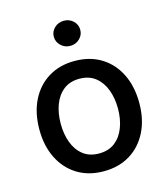

<svg xmlns="http://www.w3.org/2000/svg" viewBox="-113 -841 823 941"><g transform="rotate(-15 298.5 -370.0)"><path d="M297.9 11.2Q221.7 11.2 164.8 -23.7Q107.9 -58.6 76.4 -121.6Q44.9 -184.6 44.9 -267.6Q44.9 -352.1 76.4 -415.3Q107.9 -478.5 164.8 -513.4Q221.7 -548.3 297.9 -548.3Q375 -548.3 431.9 -513.4Q488.8 -478.5 520.3 -415.3Q551.8 -352.1 551.8 -267.6Q551.8 -184.6 520.3 -121.6Q488.8 -58.6 431.9 -23.7Q375 11.2 297.9 11.2ZM297.9 -79.1Q347.2 -79.1 379.4 -104.5Q411.6 -129.9 427.7 -172.9Q443.8 -215.8 443.8 -268.1Q443.8 -320.8 427.7 -363.8Q411.6 -406.7 379.4 -432.4Q347.2 -458 297.9 -458Q249.5 -458 217.3 -432.4Q185.1 -406.7 169.2 -363.8Q153.3 -320.8 153.3 -268.1Q153.3 -215.8 169.2 -172.9Q185.1 -129.9 217.3 -104.5Q249.5 -79.1 297.9 -79.1ZM297.9 -625Q270.5 -625 250.7 -643.8Q231 -662.6 231 -689Q231 -715.3 250.7 -733.9Q270.5 -752.4 297.9 -752.4Q326.2 -752.4 345.7 -733.9Q365.2 -715.3 365.2 -689Q365.2 -662.6 345.7 -643.8Q326.2 -625 297.9 -625Z"/></g></svg>

Font: Inter 17pt Medium
Style: Regular
Weight: 500
Version: Version 4.001;git-66647c0bb